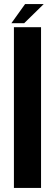

<svg xmlns="http://www.w3.org/2000/svg" viewBox="-20 -918 272 938"><path d="M48 0H180.5V-785H48ZM35.5 -804.5H98L193.5 -898H102.5Z"/></svg>

Font: Anybody SemiCondensed SemiBold
Style: Regular
Weight: 600
Width: 4
Version: Version 1.113;gftools[0.9.25]